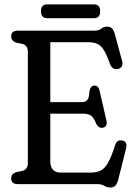

<svg xmlns="http://www.w3.org/2000/svg" viewBox="-20 -840 614 876"><path d="M31 -674Q31 -700 61 -700H409.5Q431 -700 441.5 -709.2Q452 -718.5 469 -718.5Q483.5 -718.5 491.5 -709.8Q499.5 -701 504.5 -682.5L537.5 -560Q541 -545.5 535.5 -536.8Q530 -528 519 -525.5Q493 -520 482 -547.5Q467.5 -589.5 454.2 -611Q441 -632.5 424 -640Q407 -647.5 381 -647.5H209.5V-374H352.5Q369.5 -374 378.2 -383.8Q387 -393.5 387.5 -421.5Q392 -448 409.5 -449.5Q428.5 -451 434 -427L465 -293Q472 -264 452 -258Q431.5 -252 419.5 -274.5Q408.5 -302.5 395.8 -312Q383 -321.5 358 -321.5H209.5V-105.5Q209.5 -52.5 257.5 -52.5H394Q421 -52.5 439.5 -61.8Q458 -71 473.2 -98Q488.5 -125 505.5 -178.5Q514 -204 537.5 -199Q563 -194 555 -162L519.5 -20.5Q514.5 -2 506.5 6.8Q498.5 15.5 483 15.5Q468.5 15.5 455.8 7.8Q443 0 424.5 0H61Q31 0 31 -26Q31 -46.5 53.5 -54.5L83 -60.5Q107 -68 107 -95V-605Q107 -632 83 -639.5L53.5 -645.5Q31 -653.5 31 -674ZM167 -788.5Q167 -820 195 -820H409Q437 -820 437 -788.5Q437 -757 409 -757H195Q167 -757 167 -788.5Z"/></svg>

Font: Fraunces 144pt SuperSoft
Style: Regular
Weight: 400
Version: Version 1.000;[b76b70a41]